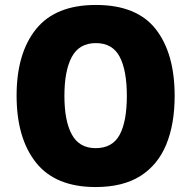

<svg xmlns="http://www.w3.org/2000/svg" viewBox="-20 -745 772 775"><path d="M685 -358Q685 -244 651 -161.5Q617 -79 546.5 -34.5Q476 10 366 10Q204 10 125.5 -88.5Q47 -187 47 -359Q47 -530 125.5 -627.5Q204 -725 367 -725Q532 -725 608.5 -627.5Q685 -530 685 -358ZM240 -358Q240 -257 270 -202Q300 -147 366 -147Q434 -147 463 -201Q492 -255 492 -358Q492 -461 463 -516Q434 -571 367 -571Q300 -571 270 -515.5Q240 -460 240 -358Z"/></svg>

Font: Noto Sans Gujarati SemiCondensed Black
Style: Regular
Weight: 900
Width: 4
Designer: Jelle Bosma - Monotype Design Team, Universal Thirst
Foundry: Monotype Imaging Inc.
Version: Version 2.106; ttfautohint (v1.8.4.7-5d5b)